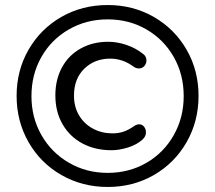

<svg xmlns="http://www.w3.org/2000/svg" viewBox="-20 -717 855 763"><path d="M46 -336Q46 -437 93.5 -519.5Q141 -602 223.5 -649.5Q306 -697 408 -697Q509 -697 591.5 -649.5Q674 -602 721.5 -519.5Q769 -437 769 -336Q769 -235 721.5 -152Q674 -69 591.5 -21.5Q509 26 408 26Q307 26 224 -21.5Q141 -69 93.5 -152Q46 -235 46 -336ZM710 -335Q710 -421 670.5 -490.5Q631 -560 562 -600Q493 -640 408 -640Q323 -640 253.5 -600Q184 -560 144.5 -490.5Q105 -421 105 -335Q105 -250 144.5 -180.5Q184 -111 253.5 -70.5Q323 -30 408 -30Q493 -30 562 -70Q631 -110 670.5 -180Q710 -250 710 -335ZM200 -338Q200 -401 226.5 -449.5Q253 -498 301 -524.5Q349 -551 410 -551Q446 -551 482.5 -538.5Q519 -526 547 -504Q562 -494 562 -477Q562 -464 553.5 -454.5Q545 -445 532 -445Q521 -445 511 -452Q468 -484 418 -484Q356 -484 315 -444Q274 -404 274 -337Q274 -292 294.5 -258Q315 -224 350 -205.5Q385 -187 427 -187Q450 -187 470 -193.5Q490 -200 513 -216Q523 -223 533 -223Q545 -223 552.5 -213.5Q560 -204 560 -191Q560 -175 547 -163Q524 -142 489 -131Q454 -120 423 -120Q358 -120 307.5 -147Q257 -174 228.5 -223.5Q200 -273 200 -338Z"/></svg>

Font: SN Pro
Style: Regular
Weight: 400
Designer: Tobias Whetton
Foundry: Supernotes
Version: Version 1.003